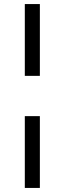

<svg xmlns="http://www.w3.org/2000/svg" viewBox="-20 -763 317 944"><path d="M102 -743V-390H176V-743ZM102 -192V161H176V-192Z"/></svg>

Font: Saira UNSAM
Style: Regular
Weight: 400
Designer: Hector Gatti with collaboration of the Omnibus-Type team
Foundry: Omnibus-Type
Version: Version 0.072;PS 000.072;hotconv 1.0.88;makeotf.lib2.5.64775